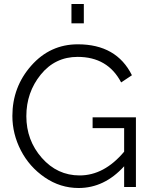

<svg xmlns="http://www.w3.org/2000/svg" viewBox="-20 -937 756 962"><path d="M400 -917V-820H338V-917ZM444 -349H661V0H602V-104Q503 5 374 5Q282 5 204.5 -48Q127 -101 84.5 -183.5Q42 -266 42 -356Q42 -501 136.5 -608Q231 -715 370 -715Q564 -715 641 -560L587 -524Q520 -652 369 -652Q256 -652 184 -563Q112 -474 112 -355Q112 -234 189.5 -146Q267 -58 379 -58Q502 -58 602 -177V-295H444Z"/></svg>

Font: Raleway-v4020
Style: Regular
Weight: 400
Designer: Matt McInerney, Pablo Impallari, Rodrigo Fuenzalida
Foundry: Matt McInerney, Pablo Impallari, Rodrigo Fuenzalida
Version: Version 4.020;PS 004.020;hotconv 1.0.88;makeotf.lib2.5.64775